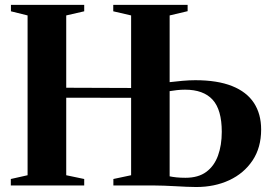

<svg xmlns="http://www.w3.org/2000/svg" viewBox="-20 -763 1106 790"><path d="M787.5 6.5Q769 6.5 747.2 5.5Q725.5 4.5 702.2 3.2Q679 2 654.8 1Q630.5 0 607 0H446.5V-26.5L519.5 -42V-360.5L252.5 -361V-42L326.5 -26.5V0H24.5V-26.5L93.5 -42V-699.5L25 -716.5V-743H326.5V-716.5L252.5 -699.5V-402L519.5 -401V-699.5L446 -716.5V-743H752V-717L678 -699.5V-425Q702.5 -428 731 -430.5Q759.5 -433 783.5 -433Q874.5 -433 934.8 -409Q995 -385 1024.8 -339.5Q1054.5 -294 1054.5 -230Q1054.5 -155.5 1019 -102.5Q983.5 -49.5 923.2 -21.5Q863 6.5 787.5 6.5ZM743 -31.5Q796 -31.5 828.8 -55.8Q861.5 -80 877 -122.8Q892.5 -165.5 892.5 -220.5Q892.5 -311.5 854.8 -352.8Q817 -394 741.5 -394Q724.5 -394 708.2 -392.2Q692 -390.5 678 -388V-37.5Q689.5 -35 706 -33.2Q722.5 -31.5 743 -31.5Z"/></svg>

Font: Merriweather 120pt
Style: Bold
Weight: 700
Designer: Eben Sorkin
Foundry: Eben Sorkin
Version: Version 2.100